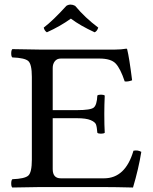

<svg xmlns="http://www.w3.org/2000/svg" viewBox="-20 -834 680 856"><path d="M323 -343Q384 -343 398 -354.5Q412 -366 414 -408Q418 -412 430 -412Q442 -412 447 -408Q445 -366 445 -326Q445 -274 447 -242Q442 -238 430 -238Q418 -238 414 -242Q412 -268 408 -279Q404 -290 384 -298.5Q364 -307 323 -307H215V-80Q215 -39 251 -39H444Q539 -39 575 -162Q594 -166 610 -157Q598 -82 573 2Q493 0 445 0H155Q84 1 35 2Q30 -2 30 -16Q30 -30 35 -35Q90 -37 106 -51Q122 -65 122 -122V-491Q122 -548 106 -562Q90 -576 35 -578Q30 -582 30 -596Q30 -610 35 -615L154 -613H494Q520 -613 543 -617Q547 -617 547 -614Q556 -579 569 -476Q550 -469 536 -471Q517 -528 496 -550.5Q475 -573 423 -573H251Q234 -573 224.5 -561Q215 -549 215 -531V-343ZM315 -808Q359 -755 418 -711Q413 -695 402 -690Q337 -720 296 -751Q249 -717 189 -690Q178 -697 175 -711Q216 -742 276 -808Q294 -819 315 -808Z"/></svg>

Font: Libertinus Mono
Style: Regular
Weight: 400
Designer: Philipp H. Poll
Foundry: Khaled Hosny
Version: Version 6.7